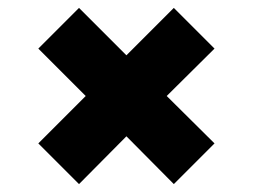

<svg xmlns="http://www.w3.org/2000/svg" viewBox="-20 -566 640 486"><path d="M180 -100 77 -203 197 -323 77 -443 180 -546 300 -426 420 -546 523 -443 402 -323 523 -203 420 -100 300 -221Z"/></svg>

Font: JetBrains Mono NL ExtraBold
Style: Regular
Weight: 800
Designer: Philipp Nurullin, Konstantin Bulenkov
Foundry: JetBrains
Version: Version 2.304; ttfautohint (v1.8.4.7-5d5b)